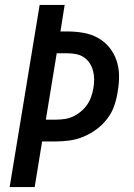

<svg xmlns="http://www.w3.org/2000/svg" viewBox="-20 -755 540 775"><path d="M19 0 140 -735H241L224 -628H253Q285 -628 316.5 -622.5Q348 -617 374.5 -602.5Q401 -588 420.5 -564.5Q440 -541 450 -512Q460 -483 460.5 -450.5Q461 -418 455 -385Q451 -357 441.5 -329Q432 -301 413.5 -276.5Q395 -252 370 -233.5Q345 -215 317.5 -203.5Q290 -192 261.5 -188Q233 -184 205 -184H150L120 0ZM165 -272H205Q222 -272 240 -274.5Q258 -277 274.5 -284.5Q291 -292 306 -304.5Q321 -317 331.5 -332Q342 -347 348 -364.5Q354 -382 357 -399Q360 -417 360 -435Q360 -453 355.5 -469.5Q351 -486 342 -500Q333 -514 319 -523.5Q305 -533 287.5 -536.5Q270 -540 252 -540H209Z"/></svg>

Font: Iosevka Semibold
Style: Italic
Weight: 600
Italic angle: -9°
Monospace: yes
Designer: Belleve Invis
Foundry: Belleve Invis
Version: Version 32.5.0; ttfautohint (v1.8.4)